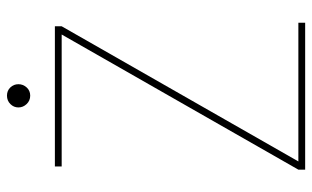

<svg xmlns="http://www.w3.org/2000/svg" viewBox="-188 -686 874 537"><g transform="rotate(-90 248.5 -417.0)"><path d="M43 0V-19L421 -681H52V-700H444V-681L66 -19H454V0ZM250 -769Q236 -769 226.5 -779Q217 -789 217 -802Q217 -815 226.5 -824.5Q236 -834 250 -834Q264 -834 273 -824.5Q282 -815 282 -802Q282 -789 273 -779Q264 -769 250 -769Z"/></g></svg>

Font: DM Sans 24pt Thin
Style: Regular
Weight: 250
Designer: Colophon Foundry, Jonny Pinhorn
Foundry: Colophon Foundry
Version: Version 4.004;gftools[0.9.30]